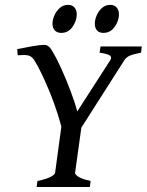

<svg xmlns="http://www.w3.org/2000/svg" viewBox="-20 -753 591 773"><path d="M550.8 -565.9 547.9 -541Q519 -535.6 503.7 -529.3Q488.3 -522.9 481 -511.2L293.9 -217.8H232.9Q225.6 -252 212.6 -292.7Q199.7 -333.5 183.1 -375Q166.5 -416.5 149.4 -452.4Q132.3 -488.3 116.7 -512.7Q108.4 -524.9 96.2 -529.1Q84 -533.2 51.3 -530.3L49.3 -555.2Q73.7 -560.5 107.2 -566.4Q140.6 -572.3 157.7 -572.3Q175.3 -572.3 186.5 -553.7Q205.6 -523.4 226.3 -477.8Q247.1 -432.1 264.6 -385.3Q282.2 -338.4 291 -304.2L424.3 -511.2Q431.6 -523.4 421.6 -530Q411.6 -536.6 380.9 -541L384.8 -565.9ZM344.7 -24.4 341.8 0H127.4L130.9 -24.4Q169.4 -32.7 185.1 -41.5Q200.7 -50.3 201.7 -56.6L232.9 -286.1H314L282.2 -56.6Q281.7 -51.3 294.7 -42Q307.6 -32.7 344.7 -24.4ZM459 -695.8Q459 -669.9 441.9 -645.3Q424.8 -620.6 396 -620.6Q378.9 -620.6 370.4 -630.9Q361.8 -641.1 361.8 -657.2Q361.8 -673.8 369.4 -691.4Q377 -709 390.9 -721.2Q404.8 -733.4 423.8 -733.4Q440.4 -733.4 449.7 -722.7Q459 -711.9 459 -695.8ZM289.1 -695.8Q289.1 -669.9 272.2 -645.3Q255.4 -620.6 226.6 -620.6Q209.5 -620.6 200.4 -630.9Q191.4 -641.1 191.4 -657.2Q191.4 -673.8 199.2 -691.4Q207 -709 220.9 -721.2Q234.9 -733.4 253.9 -733.4Q271 -733.4 280 -722.7Q289.1 -711.9 289.1 -695.8Z"/></svg>

Font: Dai Banna SIL
Style: Italic
Weight: 400
Italic angle: -11°
Designer: Victor Gaultney
Foundry: SIL International
Version: Version 4.000